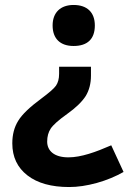

<svg xmlns="http://www.w3.org/2000/svg" viewBox="-20 -566 520 777"><path d="M219.2 -295.9V-267.1C219.2 -247.1 214.8 -231.4 206.5 -219.2C197.8 -207 177.7 -189.9 147 -167C100.6 -132.8 69.3 -103 53.7 -77.1C37.6 -51.3 29.8 -21 29.8 14.2C29.8 69.3 50.3 112.3 91.3 144C131.8 175.3 188 190.9 259.8 190.9C294.4 190.9 331.5 185.5 372.1 174.3C412.1 163.1 448.2 147.9 480 129.9L430.2 22C367.7 49.3 308.1 70.8 256.8 70.8C198.7 70.8 170.9 43.9 170.9 6.8C170.9 -13.7 175.8 -31.2 185.1 -45.4C194.3 -59.6 216.3 -79.6 252 -105C287.1 -129.9 312 -154.3 326.7 -177.2C340.8 -200.2 348.1 -228 348.1 -259.8V-295.9ZM363.8 -462.9C363.8 -516.1 332.5 -545.9 277.8 -545.9C225.1 -545.9 192.9 -515.6 192.9 -462.9C192.9 -409.7 223.6 -379.9 277.8 -379.9C334 -379.9 363.8 -408.2 363.8 -462.9Z"/></svg>

Font: Sahel
Style: Bold
Weight: 700
Foundry: Saber Rastikerdar (saber.rastikerdar@gmail.com)
Version: Version 3.4.0